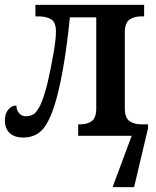

<svg xmlns="http://www.w3.org/2000/svg" viewBox="-20 -556 640 786"><path d="M586 -31 529 210H441L519 0H300V-47H309Q338 -47 356 -60.5Q374 -74 374 -113V-485H266Q246 -283 212 -155Q187 -64 156.5 -28.5Q126 7 75 7Q39 7 19.5 -11.5Q0 -30 0 -63Q0 -91 14 -107.5Q28 -124 47 -124Q47 -107 57.5 -93.5Q68 -80 86 -80Q104 -80 118 -89Q132 -98 146 -128Q160 -158 175 -218Q187 -270 198 -331.5Q209 -393 209 -427Q209 -464 190 -476.5Q171 -489 136 -489H125V-536H570V-489H559Q529 -489 510 -475.5Q491 -462 491 -423V-113Q491 -74 510 -60.5Q529 -47 559 -47H586Z"/></svg>

Font: Noto Serif NarrowSemiBold
Style: Regular
Weight: 600
Width: 4
Designer: Monotype Design Team
Foundry: Monotype Imaging Inc.
Version: Version 1.001